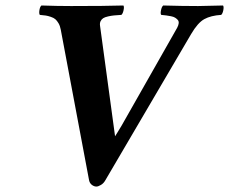

<svg xmlns="http://www.w3.org/2000/svg" viewBox="-20 -667 834 699"><path d="M675.8 -543 363.8 -11.2Q357.4 0.5 347.4 6.3Q337.4 12.2 331.1 12.2Q322.3 12.2 314.2 5.9Q306.2 -0.5 304.2 -11.2L201.2 -559.1Q198.7 -572.8 193.1 -582.3Q187.5 -591.8 181.6 -596.9Q175.8 -602.1 164.8 -605.7Q153.8 -609.4 146.7 -610.4Q139.6 -611.3 125 -612.8Q121.6 -617.2 123.5 -629.9Q125.5 -642.6 130.9 -647Q188.5 -645 238.8 -645Q366.2 -645 429.2 -647Q432.6 -642.6 429.9 -629.9Q427.2 -617.2 421.9 -612.8Q404.8 -611.8 395 -610.8Q385.3 -609.9 373.3 -607.2Q361.3 -604.5 355.5 -600.6Q349.6 -596.7 346.2 -589.8Q342.8 -583 344.2 -573.2L398.9 -170.9Q400.4 -172.9 403.1 -177.5Q405.8 -182.1 407.2 -184.1L422.9 -210L625 -565.9Q629.9 -575.2 630.6 -582.5Q631.3 -589.8 627.2 -594.5Q623 -599.1 617.7 -602.5Q612.3 -606 602.5 -607.9Q592.8 -609.9 585.2 -610.8Q577.6 -611.8 566.9 -612.8Q563.5 -617.2 566.2 -629.9Q568.8 -642.6 574.2 -647Q644.5 -645 701.2 -645Q719.7 -645 792 -647Q795.4 -642.6 793 -629.9Q790.5 -617.2 785.2 -612.8Q747.6 -610.4 723.9 -597.4Q700.2 -584.5 675.8 -543Z"/></svg>

Font: Common Serif
Style: Bold Italic
Weight: 700
Italic angle: -12°
Designer: Philipp H. Poll, Khaled Hosny
Foundry: Stefan Peev, Context Ltd.
Version: Version 1.026